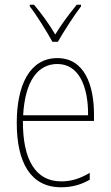

<svg xmlns="http://www.w3.org/2000/svg" viewBox="-20 -783 468 813"><path d="M202 -606H225C251 -651 291 -714 323 -756V-763H305C270 -720 240 -680 214 -637C189 -680 153 -729 124 -763H106V-756C133 -722 176 -653 202 -606ZM223 -537C106 -537 51 -423 51 -263C51 -97 108 10 239 10C287 10 325 -2 360 -22V-51C317 -26 282 -15 239 -15C131 -15 76 -106 77 -271H378V-298C378 -424 337 -537 223 -537ZM223 -512C314 -512 354 -417 353 -295H78C86 -440 140 -512 223 -512Z"/></svg>

Font: Noto Sans Lao UI Cond Thin
Style: Regular
Weight: 100
Width: 3
Designer: Monotype Design Team
Foundry: Monotype Imaging Inc.
Version: Version 2.000